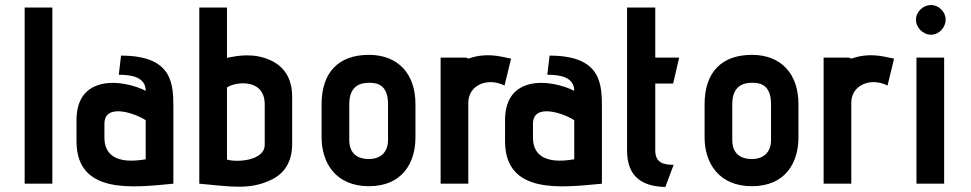

<svg xmlns="http://www.w3.org/2000/svg" viewBox="-20 -730 3858 763"><path d="M188 0V-700H78V0Z M669 -298C669 -394 669 -509 461 -509L452 -433C502 -433 559 -424 559 -369C524 -388 424 -420 353 -385C312 -365 284 -324 284 -252V-169C284 45 510 15 669 0ZM559 -97C438 -76 395 -118 395 -183V-238C395 -324 522 -278 559 -252Z M1141 -346C1141 -422 1106 -467 1056 -490C990 -521 924 -509 882 -500V-700H772V0C897 11 974 27 1063 -18C1108 -41 1141 -85 1141 -157ZM1032 -155C1032 -90 919 -84 882 -96V-382C907 -403 1032 -424 1032 -315Z M1631 -316C1631 -437 1562 -512 1446 -512C1325 -512 1258 -442 1258 -316V-184C1258 -82 1315 10 1446 10C1578 10 1631 -82 1631 -184ZM1522 -174C1522 -120 1487 -98 1446 -98C1405 -98 1368 -116 1368 -174V-316C1368 -389 1412 -401 1446 -401C1475 -401 1522 -397 1522 -316Z M1841 0V-322C1841 -392 1918 -424 1985 -390L2011 -497C1958 -508 1911 -521 1841 -497L1833 -501H1731V0Z M2372 -298C2372 -394 2372 -509 2164 -509L2155 -433C2205 -433 2262 -424 2262 -369C2227 -388 2127 -420 2056 -385C2015 -365 1987 -324 1987 -252V-169C1987 45 2213 15 2372 0ZM2262 -97C2141 -76 2098 -118 2098 -183V-238C2098 -324 2225 -278 2262 -252Z M2657 -75C2617 -75 2584 -83 2584 -132V-398H2655L2679 -501H2584V-700H2472V-132C2472 -54 2505 11 2624 13Z M3153 -316C3153 -437 3084 -512 2968 -512C2847 -512 2780 -442 2780 -316V-184C2780 -82 2837 10 2968 10C3100 10 3153 -82 3153 -184ZM3044 -174C3044 -120 3009 -98 2968 -98C2927 -98 2890 -116 2890 -174V-316C2890 -389 2934 -401 2968 -401C2997 -401 3044 -397 3044 -316Z M3363 0V-322C3363 -392 3440 -424 3507 -390L3533 -497C3480 -508 3433 -521 3363 -497L3355 -501H3253V0Z M3680 -592C3711 -592 3738 -620 3738 -652C3738 -683 3711 -710 3680 -710C3648 -710 3620 -683 3620 -652C3620 -620 3648 -592 3680 -592ZM3732 0V-501H3622V0Z"/></svg>

Font: Advent Pro
Style: Bold
Weight: 700
Designer: Andreas Kalpakidis
Foundry: Andreas Kalpakidis
Version: Version 2.002 2008